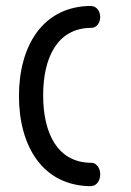

<svg xmlns="http://www.w3.org/2000/svg" viewBox="-20 -635 448 655"><path d="M292.3 -614.1V-614.8C124.7 -614.8 44.7 -476.8 44.7 -307.3C44.7 -137.8 124.7 0.2 292.3 0.2V-0.5C308.2 -0.5 321.9 -17.8 321.9 -40.1C321.9 -62.4 308.2 -79.6 292.3 -79.6C174.4 -79.6 127.2 -182.9 127.2 -309.8C127.2 -436.7 174.4 -540 292.3 -540C308.2 -540 321.9 -556.1 321.9 -577C321.9 -597.9 308.2 -614.1 292.3 -614.1Z"/></svg>

Font: Hi.
Style: Tall Regular
Weight: 400
Designer: Mew Too, Robert Jablonski
Foundry: Cannot Into Space Fonts
Version: Version 1.996